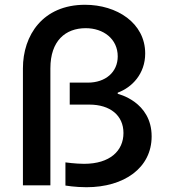

<svg xmlns="http://www.w3.org/2000/svg" viewBox="-20 -774 728 804"><path d="M336 -754C159 -754 76 -626 76 -488V2H191V-488C191 -603 254 -656 339 -656C413 -656 473 -611 473 -538C473 -472 422 -428 348 -428H272V-336H354C441 -336 497 -291 497 -217C497 -143 441 -88 332 -88C297 -88 254 -94 254 -94V3C254 3 295 10 342 10C500 10 615 -71 615 -203C615 -349 473 -381 473 -381V-386C533 -408 588 -465 588 -550C588 -678 469 -754 336 -754Z"/></svg>

Font: Be Vietnam Pro Medium
Style: Regular
Weight: 500
Designer: Lam Bao, Tony Le, Vietanh Nguyen
Foundry: Yellow Type Foundry
Version: Version 1.002